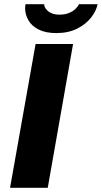

<svg xmlns="http://www.w3.org/2000/svg" viewBox="-20 -897 486 917"><path d="M28 0 150 -687H329L208 0ZM249 -739Q198 -739 164.5 -756Q131 -773 115.5 -800.5Q100 -828 100 -857Q100 -862 100.5 -867.5Q101 -873 102 -877H191Q191 -874 191.5 -871Q192 -868 193 -865Q197 -856 206 -847Q215 -838 229.5 -832.5Q244 -827 264 -827Q290 -827 309.5 -835Q329 -843 341 -855Q353 -867 357 -877H446Q440 -845 415 -813Q390 -781 348 -760Q306 -739 249 -739Z"/></svg>

Font: Archivo SemiBold ExtraBold
Style: Italic
Weight: 800
Italic angle: -10°
Version: Version 2.001